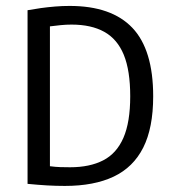

<svg xmlns="http://www.w3.org/2000/svg" viewBox="-20 -622 582 648"><path d="M199 5.5Q169.5 5.5 139.2 3.8Q109 2 73 -1.5V-587.5Q95 -591.5 118.5 -594.8Q142 -598 166.2 -600Q190.5 -602 215 -602Q356.5 -602 426.8 -528Q497 -454 497 -297Q497 -190.5 463.5 -124Q430 -57.5 363.8 -26Q297.5 5.5 199 5.5ZM216.5 -57.5Q283 -57.5 328.2 -80.8Q373.5 -104 396.5 -156.8Q419.5 -209.5 419.5 -297Q419.5 -384 397.8 -437Q376 -490 332 -514.5Q288 -539 221.5 -539Q203.5 -539 185.2 -537.2Q167 -535.5 148.5 -533V-61Q167.5 -58.5 183.5 -58Q199.5 -57.5 216.5 -57.5Z"/></svg>

Font: Encode Sans SC Condensed
Style: Regular
Weight: 400
Width: 3
Designer: Multiple Designers
Foundry: Impallari Type
Version: Version 3.002